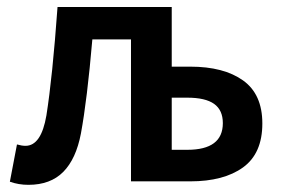

<svg xmlns="http://www.w3.org/2000/svg" viewBox="-20 -511 798 541"><path d="M60.1 9.8Q32.2 9.8 7.8 1L27.8 -104Q41.5 -100.1 51.8 -100.1Q96.2 -100.1 110.8 -186Q127.9 -293.9 142.1 -491.2H463.9V-323.2H516.1Q610.4 -323.2 664.8 -284.4Q719.2 -245.6 719.2 -163.1Q719.2 -78.6 664.8 -39.3Q610.4 0 516.1 0H349.1V-399.9H240.2Q225.6 -230 208 -134.8Q194.3 -63 158.2 -26.6Q122.1 9.8 60.1 9.8ZM463.9 -88.9H507.8Q607.9 -88.9 607.9 -164.1Q607.9 -200.7 583.3 -218.3Q558.6 -235.8 507.8 -235.8H463.9Z"/></svg>

Font: Source Sans 3 Semibold
Style: Regular
Weight: 600
Designer: Paul D. Hunt
Foundry: Adobe
Version: Version 3.052;hotconv 1.1.0;makeotfexe 2.6.0